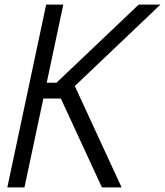

<svg xmlns="http://www.w3.org/2000/svg" viewBox="-20 -820 722 840"><path d="M120 -389 135 -458H227L587 -800H682L250 -389ZM12 0 182 -800H257L87 0ZM426 0 231 -422 291 -479 512 0Z"/></svg>

Font: Victor Mono
Style: Italic
Weight: 400
Italic angle: -12°
Monospace: yes
Designer: Rune Bjørnerås
Version: Version 1.561;gftools[0.9.30]